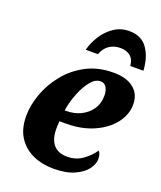

<svg xmlns="http://www.w3.org/2000/svg" viewBox="-143 -861 810 963"><g transform="rotate(20 262.0 -379.5)"><path d="M256 10Q197 10 147.5 -12Q98 -34 68.5 -79Q39 -124 39 -193Q39 -249 61 -310.5Q83 -372 126 -425.5Q169 -479 232 -512.5Q295 -546 378 -546Q447 -546 485.5 -515Q524 -484 524 -429Q524 -375 487.5 -328Q451 -281 387 -252.5Q323 -224 241 -224H205Q204 -214 203.5 -203.5Q203 -193 203 -183Q203 -129 227.5 -99.5Q252 -70 302 -70Q348 -70 384 -96Q420 -122 440 -153Q453 -141 453 -112Q453 -85 432 -57Q411 -29 367.5 -9.5Q324 10 256 10ZM219 -284Q262 -284 296.5 -301Q331 -318 352 -348.5Q373 -379 373 -421Q373 -449 362 -466Q351 -483 331 -483Q303 -483 278.5 -452.5Q254 -422 236 -376.5Q218 -331 211 -284ZM206 -606Q216 -645 239.5 -682.5Q263 -720 299 -744.5Q335 -769 381 -769Q445 -769 477.5 -723.5Q510 -678 514 -606H444Q441 -641 420.5 -657.5Q400 -674 368 -674Q335 -674 310 -658Q285 -642 271 -606Z"/></g></svg>

Font: Noto Serif SemiCondensed ExtraBold
Style: Italic
Weight: 800
Width: 4
Italic angle: -12°
Designer: Monotype Design Team
Foundry: Monotype Imaging Inc.
Version: Version 2.014; ttfautohint (v1.8.4.7-5d5b)